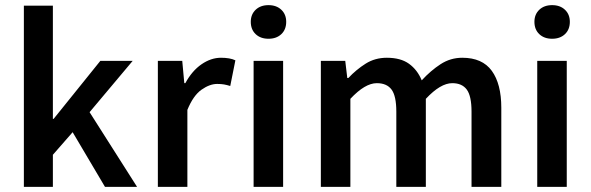

<svg xmlns="http://www.w3.org/2000/svg" viewBox="-20 -728 2302 748"><path d="M73 0V-706H186V-265H189L371 -491H497L329 -291L514 0H389L263 -213L186 -125V0Z M595 0V-491H690L698 -404H702Q728 -452 765 -477.5Q802 -503 841 -503Q876 -503 897 -493L877 -393Q864 -397 853 -399Q842 -401 826 -401Q797 -401 765 -378.5Q733 -356 710 -300V0Z M968 0V-491H1083V0ZM1026 -577Q995 -577 976 -595Q957 -613 957 -643Q957 -672 976 -690Q995 -708 1026 -708Q1057 -708 1076 -690Q1095 -672 1095 -643Q1095 -613 1076 -595Q1057 -577 1026 -577Z M1230 0V-491H1325L1333 -424H1337Q1368 -457 1404.5 -480Q1441 -503 1487 -503Q1541 -503 1573.5 -479.5Q1606 -456 1623 -415Q1658 -453 1696.5 -478Q1735 -503 1781 -503Q1859 -503 1896 -452Q1933 -401 1933 -308V0H1817V-293Q1817 -354 1798.5 -379Q1780 -404 1742 -404Q1696 -404 1639 -343V0H1524V-293Q1524 -354 1505.5 -379Q1487 -404 1448 -404Q1402 -404 1345 -343V0Z M2073 0V-491H2188V0ZM2131 -577Q2100 -577 2081 -595Q2062 -613 2062 -643Q2062 -672 2081 -690Q2100 -708 2131 -708Q2162 -708 2181 -690Q2200 -672 2200 -643Q2200 -613 2181 -595Q2162 -577 2131 -577Z"/></svg>

Font: Source Sans Pro SemiBold
Style: Regular
Weight: 600
Designer: Paul D. Hunt
Foundry: Adobe Systems Incorporated
Version: Version 2.045;hotconv 1.0.109;makeotfexe 2.5.65596